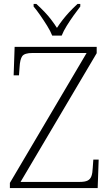

<svg xmlns="http://www.w3.org/2000/svg" viewBox="-20 -951 559 971"><path d="M30 0V-26L418 -683H144Q104 -683 92.5 -667Q81 -651 79 -611L76 -570H49L54 -714H469V-682L84 -31H383Q410 -31 423.5 -38Q437 -45 442.5 -60.5Q448 -76 449 -102L452 -144H479L474 0ZM244 -771Q235 -794 218.5 -820.5Q202 -847 184 -873Q166 -899 150 -918V-931H164Q188 -909 206 -890Q224 -871 238.5 -852Q253 -833 268 -810Q283 -833 298 -852Q313 -871 330.5 -890Q348 -909 372 -931H386V-918Q371 -899 352.5 -873Q334 -847 317.5 -820.5Q301 -794 292 -771Z"/></svg>

Font: Noto Rashi Hebrew ExtraLight
Style: Regular
Weight: 250
Version: Version 1.006